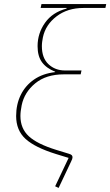

<svg xmlns="http://www.w3.org/2000/svg" viewBox="-20 -760 540 940"><path d="M496 -721H388Q311 -721 257 -680Q203 -639 190 -577Q188 -567 186.5 -556Q185 -545 185 -534Q185 -476 217.5 -445.5Q250 -415 298 -415H379L375 -396H293Q206 -396 152.5 -352Q99 -308 86 -244Q83 -228 81.5 -216Q80 -204 80 -192Q80 -131 121 -93Q162 -55 256 -26L318 -7Q328 -4 331.5 0Q335 4 335 10Q335 14 333.5 18.5Q332 23 328 31L267 160L250 152L316 13L254 -6Q151 -38 105 -80Q59 -122 59 -192Q59 -249 81.5 -295Q104 -341 146.5 -370.5Q189 -400 250 -407V-409Q207 -426 185.5 -455.5Q164 -485 164 -534Q164 -597 200.5 -648.5Q237 -700 306 -718V-721H179L183 -740H500Z"/></svg>

Font: IBM Plex Sans Thin
Style: Italic
Weight: 250
Italic angle: -11.31°
Designer: Mike Abbink, Paul van der Laan, Pieter van Rosmalen
Foundry: Bold Monday
Version: Version 3.201